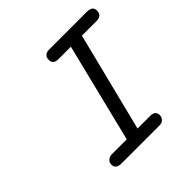

<svg xmlns="http://www.w3.org/2000/svg" viewBox="-161 -750 890 890"><g transform="rotate(-45 283.5 -305.5)"><path d="M108.9 -28.8Q108.9 -34.7 110.8 -41.3Q112.8 -47.9 121.8 -54.9Q130.9 -62 146 -62H242.2L362.8 -548.8H280.8Q247.1 -548.8 247.1 -577.1Q247.1 -584 248.5 -590.6Q250 -597.2 258.5 -604Q267.1 -610.8 282.2 -610.8H529.8Q566.9 -610.8 566.9 -582Q566.9 -548.8 530.8 -548.8H435.1L313 -62H395Q430.2 -62 430.2 -33.2Q430.2 -27.3 428 -20.8Q425.8 -14.2 417.5 -7.1Q409.2 0 394 0H147Q108.9 0 108.9 -28.8Z"/></g></svg>

Font: CMU Typewriter Text
Style: Italic
Weight: 500
Italic angle: -14.04°
Version: Version 0.7.0